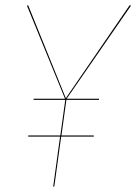

<svg xmlns="http://www.w3.org/2000/svg" viewBox="-20 -680 498 700"><path d="M223 -320H341V-316H222L204 -186H322V-182H203L178 0H174L199 -182H83V-186H200L218 -316H102L103 -320H217L78 -660H83L220 -322L452 -660H458Z"/></svg>

Font: Fira Sans Condensed Four
Style: Italic
Weight: 100
Width: 3
Italic angle: -8°
Designer: bBox Type GmbH & Carrois Corporate GbR & Edenspiekermann AG
Foundry: bBox Type GmbH & Carrois Corporate GbR & Edenspiekermann AG
Version: Version 4.301